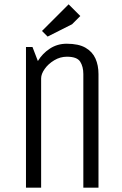

<svg xmlns="http://www.w3.org/2000/svg" viewBox="-20 -867 565 887"><path d="M100 0V-650H130L155 -585Q176 -620 210.5 -642.5Q245 -665 288 -665Q343 -665 375 -646.5Q407 -628 421 -596.5Q435 -565 435 -525V0H365V-525Q365 -559 350.5 -582Q336 -605 289 -605Q258 -605 230.5 -588.5Q203 -572 186.5 -548.5Q170 -525 170 -505V0ZM313 -755 200 -698 174 -724 297 -847 351 -793Z"/></svg>

Font: Unica One
Style: Regular
Weight: 400
Designer: Eduardo Rodriguez Tunni
Foundry: Eduardo Rodriguez Tunni
Version: Version 2.000; ttfautohint (v1.8.4.7-5d5b);gftools[0.9.23]